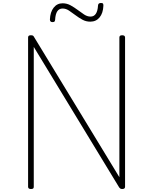

<svg xmlns="http://www.w3.org/2000/svg" viewBox="-20 -1251 1025 1285"><path d="M187 14Q168 14 168 -1V-1000Q168 -1008 172.5 -1011.5Q177 -1015 186 -1015Q195 -1015 199.5 -1013Q204 -1011 207 -1005L779 -65V-1000Q779 -1008 783.5 -1011.5Q788 -1015 798 -1015Q817 -1015 817 -1000V-1Q817 7 812 10.5Q807 14 799 14Q790 14 786 11.5Q782 9 778 4L206 -937V-1Q206 7 202 10.5Q198 14 187 14ZM331 -1103Q314 -1103 314 -1121Q316 -1170 339 -1199.5Q362 -1229 399 -1229Q428 -1229 453 -1215Q478 -1201 500 -1184.5Q522 -1168 543 -1154Q564 -1140 586 -1140Q609 -1140 621.5 -1159Q634 -1178 636 -1214Q637 -1231 655 -1231Q666 -1231 669 -1227.5Q672 -1224 672 -1213Q670 -1163 646.5 -1134.5Q623 -1106 584 -1106Q556 -1106 532 -1119Q508 -1132 485.5 -1149Q463 -1166 442 -1180Q421 -1194 399 -1194Q376 -1194 363.5 -1175.5Q351 -1157 349 -1119Q348 -1110 344.5 -1106.5Q341 -1103 331 -1103Z"/></svg>

Font: Playwrite NG Modern Thin
Style: Regular
Weight: 250
Designer: Veronika Burian, José Scaglione
Foundry: TypeTogether
Version: Version 1.002